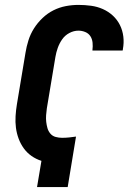

<svg xmlns="http://www.w3.org/2000/svg" viewBox="-20 -763 540 783"><path d="M131 0 149 -107Q127 -114 108.5 -127Q90 -140 77 -158Q64 -176 56 -197.5Q48 -219 45 -242Q42 -265 43.5 -289.5Q45 -314 49 -338L84 -548Q88 -573 96 -598.5Q104 -624 118.5 -647Q133 -670 153.5 -689.5Q174 -709 198 -721Q222 -733 248 -738Q274 -743 300 -743Q326 -743 351.5 -739.5Q377 -736 399.5 -726Q422 -716 440 -699.5Q458 -683 469 -661Q480 -639 483 -613.5Q486 -588 481 -562Q481 -561 481 -560Q481 -559 480 -557H357Q357 -558 357 -558.5Q357 -559 357 -559Q359 -574 357.5 -589Q356 -604 348.5 -615.5Q341 -627 327.5 -632.5Q314 -638 300 -638Q281 -638 263 -628.5Q245 -619 233.5 -602.5Q222 -586 215.5 -567.5Q209 -549 206 -531L171 -321Q169 -307 168 -293Q167 -279 168.5 -266Q170 -253 173.5 -240.5Q177 -228 185.5 -218Q194 -208 207 -204.5Q220 -201 233 -201Q248 -201 262 -202.5Q276 -204 290 -206L256 0Z"/></svg>

Font: Iosevka SS04 Extrabold
Style: Italic
Weight: 800
Italic angle: -9°
Monospace: yes
Designer: Belleve Invis
Foundry: Belleve Invis
Version: Version 19.0.0; ttfautohint (v1.8.4)